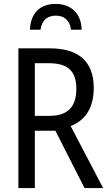

<svg xmlns="http://www.w3.org/2000/svg" viewBox="-20 -961 570 981"><path d="M264 -941C184 -941 136 -893 133 -809H187C194 -861 225 -881 265 -881C305 -881 336 -861 343 -809H397C396 -889 346 -941 264 -941ZM74 0H158V-293H263L412 0H507L341 -317C407 -343 459 -399 459 -512C459 -647 382 -714 234 -714H74ZM232 -369H158V-638H229C324 -638 370 -601 370 -507C370 -417 328 -369 232 -369Z"/></svg>

Font: Noto Sans Mono Condensed
Style: Regular
Weight: 400
Width: 3
Designer: Monotype Design Team
Foundry: Monotype Imaging Inc.
Version: Version 2.014